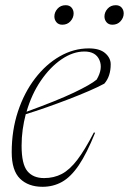

<svg xmlns="http://www.w3.org/2000/svg" viewBox="-20 -708 496 738"><path d="M345.5 -197.5Q313.5 -118 282.8 -72.8Q252 -27.5 218.2 -8.8Q184.5 10 143.5 10Q89 10 57 -21.2Q25 -52.5 25 -123Q25 -207 49 -279.5Q73 -352 114.8 -406.5Q156.5 -461 209.8 -491.5Q263 -522 321 -522Q363.5 -522 384.5 -503.5Q405.5 -485 405.5 -461Q405.5 -414.5 381 -386.5Q358 -374 322.2 -358.5Q286.5 -343 244.2 -326.8Q202 -310.5 159.2 -295.5Q116.5 -280.5 79 -269Q71.5 -240.5 67.2 -210Q63 -179.5 63 -147.5Q63 -77.5 85 -50.5Q107 -23.5 149.5 -23.5Q187 -23.5 217.2 -39.2Q247.5 -55 276.8 -93.2Q306 -131.5 341 -199ZM304.5 -510Q260.5 -510 216.8 -480.2Q173 -450.5 137.2 -398.2Q101.5 -346 82 -278.5Q200 -321.5 264.5 -352.2Q329 -383 351.5 -402Q376.5 -444.5 362.2 -477.2Q348 -510 304.5 -510ZM219.5 -613Q205 -613 197 -622.5Q189 -632 189 -644.5Q189 -661 201 -674.5Q213 -688 232.5 -688Q247 -688 255 -678.8Q263 -669.5 263 -656.5Q263 -640 251 -626.5Q239 -613 219.5 -613ZM412 -613Q397.5 -613 389.5 -622.5Q381.5 -632 381.5 -644.5Q381.5 -661 393.5 -674.5Q405.5 -688 425 -688Q439.5 -688 447.5 -678.8Q455.5 -669.5 455.5 -656.5Q455.5 -640 443.5 -626.5Q431.5 -613 412 -613Z"/></svg>

Font: Newsreader 72pt ExtraLight
Style: Italic
Weight: 275
Italic angle: -17°
Designer: Hugues Gentile
Foundry: Production Type
Version: Version 1.003; ttfautohint (v1.8.3)